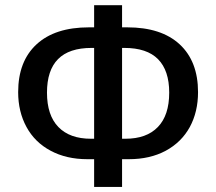

<svg xmlns="http://www.w3.org/2000/svg" viewBox="-20 -713 832 738"><path d="M741.2 -358.9Q741.2 -283.2 709.5 -224.6Q677.2 -166 616.9 -133.5Q556.6 -101.1 475.1 -101.1H449.2V5.4H341.8V-101.1H315.9Q234.9 -101.1 174.3 -133.8Q113.8 -166 81.8 -224.9Q49.8 -283.7 49.8 -358.9Q49.8 -477.5 120.6 -542.7Q191.4 -607.9 321.8 -607.9H341.8V-692.9H449.2V-607.9H469.2Q600.1 -607.9 670.7 -542.5Q741.2 -477.1 741.2 -358.9ZM630.4 -356.9Q630.4 -441.9 587.6 -485.4Q544.9 -528.8 458 -528.8H449.2V-179.7H461.9Q543.5 -179.7 586.9 -224.9Q630.4 -270 630.4 -356.9ZM160.6 -356.9Q160.6 -270 204.3 -224.9Q248 -179.7 329.6 -179.7H341.8V-528.8H332Q245.6 -528.8 203.1 -485.8Q160.6 -442.9 160.6 -356.9Z"/></svg>

Font: Arimo Medium
Style: Regular
Weight: 500
Designer: Steve Matteson
Foundry: Monotype Imaging Inc.
Version: Version 1.33